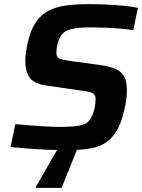

<svg xmlns="http://www.w3.org/2000/svg" viewBox="-20 -716 685 926"><path d="M300 8Q257 8 208.5 6Q160 4 114 0.5Q68 -3 31 -7L54 -117Q90 -114 129 -111Q168 -108 204.5 -106Q241 -104 267 -104Q300 -104 323.5 -105.5Q347 -107 364 -110.5Q381 -114 394 -120Q404 -126 411.5 -136.5Q419 -147 425 -160Q431 -173 434.5 -187.5Q438 -202 439.5 -215.5Q441 -229 441 -238Q441 -253 434 -261Q427 -269 409 -273Q391 -277 358 -281L206 -303Q146 -311 124 -340.5Q102 -370 102 -421Q102 -439 105 -461.5Q108 -484 113 -508Q127 -570 152 -607.5Q177 -645 213.5 -664Q250 -683 298.5 -689.5Q347 -696 406 -696Q449 -696 494 -694Q539 -692 579 -688Q619 -684 645 -678L623 -571Q595 -575 559.5 -578Q524 -581 487 -582.5Q450 -584 417 -584Q386 -584 363.5 -582Q341 -580 325 -576Q309 -572 297 -566Q285 -559 276 -547Q267 -535 262 -520Q257 -505 254.5 -490Q252 -475 252 -460Q252 -440 266.5 -433.5Q281 -427 318 -422L465 -402Q500 -397 529 -387Q558 -377 575 -353Q592 -329 592 -280Q592 -268 591 -254.5Q590 -241 587.5 -225Q585 -209 581 -192Q566 -122 540.5 -81.5Q515 -41 480 -22Q445 -3 400 2.5Q355 8 300 8ZM153 190V185L270 -18H359V-13L277 190Z"/></svg>

Font: Saira Thin SemiBold
Style: Italic
Weight: 600
Italic angle: -12°
Version: Version 1.101